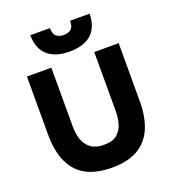

<svg xmlns="http://www.w3.org/2000/svg" viewBox="-166 -1067 1073 1198"><g transform="rotate(-20 370.5 -467.5)"><path d="M372 8Q267 8 199 -30Q131 -68 98.5 -142Q66 -216 66 -322V-708H228V-313Q228 -270 241 -231Q254 -192 286 -167.5Q318 -143 374 -143Q431 -143 460.5 -168Q490 -193 501.5 -232Q513 -271 513 -313V-708H675V-322Q675 -217 643 -143Q611 -69 544 -30.5Q477 8 372 8ZM370 -763Q279 -763 227 -807.5Q175 -852 174 -943H304Q304 -903 323 -888Q342 -873 371 -873Q402 -873 420 -888Q438 -903 438 -943H568Q567 -883 543.5 -842.5Q520 -802 476 -782.5Q432 -763 370 -763Z"/></g></svg>

Font: Onest ExtraBold
Style: Regular
Weight: 800
Designer: Dmitri Voloshin, Andrey Kudryavtsev
Foundry: Dmitri Voloshin, Andrey Kudryavtsev
Version: Version 1.000;gftools[0.9.33]